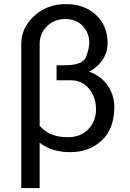

<svg xmlns="http://www.w3.org/2000/svg" viewBox="-20 -741 640 948"><path d="M313.5 -63.5Q378.4 -63.5 416.3 -103Q454.1 -142.6 454.1 -201.2Q454.1 -260.3 419.7 -302.5Q385.3 -344.7 329.1 -344.7H259.3V-418.9H300.3Q391.1 -418.9 406 -462.4Q420.9 -505.9 420.9 -529.3Q420.9 -578.1 388.7 -612.5Q356.4 -647 302.2 -647Q248 -647 211.9 -611.3Q175.8 -575.7 175.8 -523.9V-120.1Q223.6 -63.5 313.5 -63.5ZM175.8 187.5H85V-523.9Q85 -604 148.9 -662.4Q212.9 -720.7 305.2 -720.7Q397 -720.7 454.1 -667.2Q511.2 -613.8 511.2 -528.8Q511.2 -483.9 487.3 -447Q463.4 -410.2 420.4 -387.2Q479.5 -365.7 512 -318.4Q544.4 -271 544.4 -212.9Q544.4 -105.5 482.7 -47.6Q420.9 10.3 327.1 10.3Q233.9 10.3 175.8 -36.6Z"/></svg>

Font: RobotoMono-Regular
Style: Regular
Weight: 400
Designer: Google
Version: Version 2.000985; 2015; ttfautohint (v1.3)